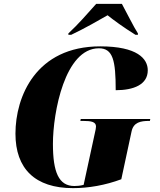

<svg xmlns="http://www.w3.org/2000/svg" viewBox="-20 -964 826 994"><path d="M334 -791V-784H349C417 -816 497 -862 537 -885C568 -860 617 -824 681 -784H694V-791C673 -823 632 -906 611 -944H478C435 -896 385 -838 334 -791ZM358 10C438 10 525 -5 608 -36L661 -283C671 -331 708 -338 752 -338H756L758 -348H398L396 -338H411C453 -338 477 -333 477 -309C477 -303 475 -290 470 -270L413 -7C395 -2 375 -1 365 -1C284 -1 254 -73 254 -219C254 -382 316 -714 492 -714C565 -714 579 -651 579 -497C672 -497 745 -526 745 -600C745 -660 691 -724 499 -724C166 -724 60 -464 60 -272C60 -91 161 10 358 10Z"/></svg>

Font: Noto Serif Display SemiCondensed Black
Style: Italic
Weight: 900
Width: 4
Italic angle: -12°
Designer: Monotype Design Team
Foundry: Monotype Imaging Inc.
Version: Version 2.009